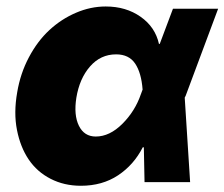

<svg xmlns="http://www.w3.org/2000/svg" viewBox="-20 -573 706 604"><path d="M234.4 11.4Q181.8 11.4 139.2 -10.5Q96.6 -32.3 70.3 -71.2Q44 -110.1 33.4 -164.1Q22.7 -218 34.1 -282.7Q44 -342 71 -392.9Q98 -443.9 135.5 -478.5Q172.9 -513.1 218.9 -532.8Q264.9 -552.6 312.5 -552.6Q376.4 -552.6 422.4 -520.2Q468.4 -487.9 480.1 -434.7L482.6 -435L524.1 -545.5H666.2L563.9 -271.3L561.1 -266L578.1 0H434.7L432.5 -109.7L429 -109.4Q400.9 -54.3 351.4 -21.5Q301.8 11.4 234.4 11.4ZM428.6 -291.2Q424.7 -343.8 405.2 -372.9Q385.7 -402 345.2 -402Q296.5 -402 263.3 -364Q230.1 -326 220.2 -265.6Q211.6 -210.9 228.3 -177.2Q245 -143.5 281.2 -143.5Q324.9 -143.5 365.1 -183.6Q405.2 -223.7 423.3 -277Z"/></svg>

Font: Karasuma Gothic
Style: Italic
Weight: 900
Italic angle: -9.39999°
Designer: Rasmus Andersson / Ryoko Nishizuka
Foundry: Genbu
Version: Version 1.00